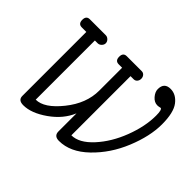

<svg xmlns="http://www.w3.org/2000/svg" viewBox="-122 -689 872 872"><g transform="rotate(45 313.5 -253.0)"><path d="M307 -428H285Q262 -428 262 -454Q262 -480 285 -480H381Q391 -480 397.5 -472.5Q404 -465 404 -454Q404 -443 397.5 -435.5Q391 -428 381 -428H361V-48Q410 -48 460 -102.5Q510 -157 540 -235.5Q570 -314 570 -383Q570 -421 560 -423Q548 -420 541 -420Q521 -420 505.5 -438Q490 -456 490 -474Q490 -516 531 -516Q566 -516 591.5 -483Q617 -450 617 -374Q617 -298 580 -207.5Q543 -117 477 -53.5Q411 10 339 10Q307 10 307 -19V-135Q282 -75 221.5 -32.5Q161 10 110 10Q77 10 77 -17V-428H48Q25 -428 25 -454Q25 -480 48 -480H150Q160 -480 168 -472Q176 -464 176 -454Q176 -444 168 -436Q160 -428 150 -428H132V-48Q186 -48 246.5 -123.5Q307 -199 307 -281Z"/></g></svg>

Font: Glass Antiqua
Style: Regular
Weight: 400
Version: 1.001